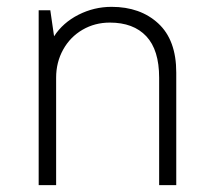

<svg xmlns="http://www.w3.org/2000/svg" viewBox="-20 -541 633 561"><path d="M495 -329V0H445V-314Q445 -395 407.5 -435Q370 -475 301 -475Q257 -475 221 -454Q185 -433 164.5 -396Q144 -359 144 -314V0H93V-511H127L138 -435Q164 -475 209.5 -498Q255 -521 306 -521Q390 -521 442.5 -472.5Q495 -424 495 -329Z"/></svg>

Font: Chivo Thin
Style: Regular
Weight: 100
Designer: Hector Gatti
Foundry: Omnibus-Type
Version: Version 1.007